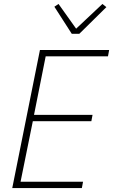

<svg xmlns="http://www.w3.org/2000/svg" viewBox="-20 -951 572 971"><path d="M42 0 182 -698H532L526 -666H211L152 -370H448L442 -338H146L84 -32H400L394 0ZM343 -780 255 -917 276 -931 365 -806 498 -931 518 -915 381 -780Z"/></svg>

Font: IBM Plex Sans Cond ExtLt
Style: Italic
Weight: 200
Width: 3
Italic angle: -11°
Designer: Mike Abbink, Paul van der Laan, Pieter van Rosmalen
Foundry: Bold Monday
Version: Version 1.3